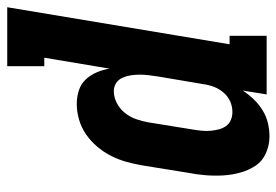

<svg xmlns="http://www.w3.org/2000/svg" viewBox="-140 -636 783 544"><g transform="rotate(-90 252.0 -363.5)"><path d="M138 8Q113 8 90.5 -2Q68 -12 55 -31.5Q42 -51 35.5 -74.5Q29 -98 27.5 -122.5Q26 -147 28 -172.5Q30 -198 35 -223L56 -353Q60 -376 66 -397.5Q72 -419 82.5 -440Q93 -461 108.5 -479.5Q124 -498 143.5 -511.5Q163 -525 185.5 -531.5Q208 -538 230 -538Q250 -538 268.5 -532Q287 -526 299.5 -512.5Q312 -499 319.5 -481.5Q327 -464 330 -445L361 -630H337V-735H504L399 -105H423V0H257L268 -68Q257 -51 243 -36.5Q229 -22 212 -11.5Q195 -1 176 3.5Q157 8 138 8ZM207 -97Q223 -97 237.5 -103.5Q252 -110 262.5 -122.5Q273 -135 278.5 -149.5Q284 -164 286 -179L308 -309Q310 -322 311.5 -335Q313 -348 313 -360.5Q313 -373 311 -385.5Q309 -398 304 -409Q299 -420 289 -426.5Q279 -433 266 -433Q249 -433 232.5 -424.5Q216 -416 204.5 -401.5Q193 -387 187 -370Q181 -353 178 -336L157 -206Q155 -194 154 -182Q153 -170 154 -158.5Q155 -147 158 -135.5Q161 -124 167.5 -115Q174 -106 184.5 -101.5Q195 -97 207 -97Z"/></g></svg>

Font: Iosevka Curly Slab XBdObl
Style: Regular
Weight: 800
Italic angle: -9°
Monospace: yes
Designer: Belleve Invis
Foundry: Belleve Invis
Version: Version 11.1.0; ttfautohint (v1.8.3)